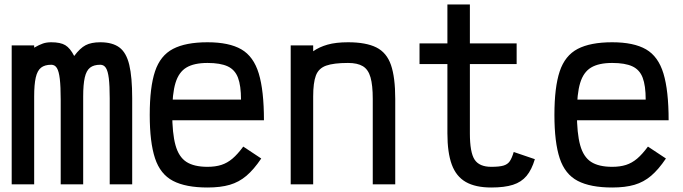

<svg xmlns="http://www.w3.org/2000/svg" viewBox="-20 -820 3040 854"><path d="M32 0V-618H132V-608Q155 -621 171 -626.5Q187 -632 208 -632Q249 -632 270.5 -619Q292 -606 310 -571Q336 -606 361 -619Q386 -632 426 -632Q480 -632 511 -609Q542 -586 555 -531.5Q568 -477 568 -383V0H468V-383Q468 -439 464 -471.5Q460 -504 451 -518Q442 -532 426 -532Q397 -532 380.5 -519Q364 -506 357 -475Q350 -444 350 -391V0H250V-377Q250 -435 246 -469Q242 -503 233 -517.5Q224 -532 208 -532Q179 -532 162.5 -519Q146 -506 139 -475Q132 -444 132 -391V0Z M903 14Q806 14 749.5 -15.5Q693 -45 669.5 -116Q646 -187 646 -309Q646 -432 669.5 -502.5Q693 -573 749.5 -602.5Q806 -632 903 -632Q999 -632 1053.5 -600.5Q1108 -569 1131 -493Q1154 -417 1154 -285H675V-377H1052Q1052 -439 1038.5 -474.5Q1025 -510 992.5 -525Q960 -540 903 -540Q843 -540 809 -519.5Q775 -499 760.5 -451Q746 -403 746 -318Q746 -227 760.5 -174.5Q775 -122 809 -100Q843 -78 903 -78Q938 -78 964.5 -86.5Q991 -95 1014 -114.5Q1037 -134 1062 -168L1142 -115Q1109 -66 1076 -38Q1043 -10 1002 2Q961 14 903 14Z M1273 0V-618H1373V-592Q1400 -611 1437 -621.5Q1474 -632 1528 -632Q1608 -632 1654 -609Q1700 -586 1719 -531Q1738 -476 1738 -380V0H1638V-380Q1638 -441 1628 -476Q1618 -511 1594 -525.5Q1570 -540 1528 -540Q1464 -540 1430.5 -528Q1397 -516 1385 -484Q1373 -452 1373 -391V0Z M2165 14Q2095 14 2052 -10.5Q2009 -35 1989.5 -88Q1970 -141 1970 -227V-535H1846V-627H1970V-800H2070V-627H2278V-535H2070V-227Q2070 -142 2091 -110Q2112 -78 2165 -78Q2201 -78 2219.5 -83.5Q2238 -89 2247.5 -103Q2257 -117 2265 -144L2359 -112Q2345 -65 2322 -37.5Q2299 -10 2261.5 2Q2224 14 2165 14Z M2703 14Q2606 14 2549.5 -15.5Q2493 -45 2469.5 -116Q2446 -187 2446 -309Q2446 -432 2469.5 -502.5Q2493 -573 2549.5 -602.5Q2606 -632 2703 -632Q2799 -632 2853.5 -600.5Q2908 -569 2931 -493Q2954 -417 2954 -285H2475V-377H2852Q2852 -439 2838.5 -474.5Q2825 -510 2792.5 -525Q2760 -540 2703 -540Q2643 -540 2609 -519.5Q2575 -499 2560.5 -451Q2546 -403 2546 -318Q2546 -227 2560.5 -174.5Q2575 -122 2609 -100Q2643 -78 2703 -78Q2738 -78 2764.5 -86.5Q2791 -95 2814 -114.5Q2837 -134 2862 -168L2942 -115Q2909 -66 2876 -38Q2843 -10 2802 2Q2761 14 2703 14Z"/></svg>

Font: Victor Mono
Style: Bold
Weight: 700
Monospace: yes
Designer: Rune Bjørnerås
Version: Version 1.561;gftools[0.9.30]